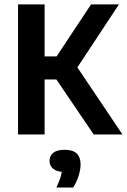

<svg xmlns="http://www.w3.org/2000/svg" viewBox="-20 -615 580 878"><path d="M408.5 0 203 -303 396.5 -595H524L322 -289L323 -323L540 0ZM62.5 0V-595H184V0ZM167 -251.5V-357H249V-251.5ZM238 242.5Q253 210.5 258.8 188.2Q264.5 166 264.5 143L288 171.5H277.5Q241.5 171.5 224 157.5Q206.5 143.5 206.5 120.5Q206.5 97 223.8 83.5Q241 70 276.5 70Q313.5 70 331 87.2Q348.5 104.5 348.5 137Q348.5 161.5 339 190.5Q329.5 219.5 314.5 242.5Z"/></svg>

Font: Encode Sans SC Condensed SemiBold
Style: Regular
Weight: 600
Width: 3
Designer: Multiple Designers
Foundry: Impallari Type
Version: Version 3.002